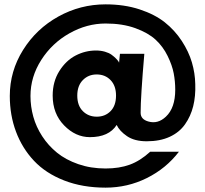

<svg xmlns="http://www.w3.org/2000/svg" viewBox="-20 -847 943 882"><path d="M877 -461Q879 -405 867.5 -359Q856 -313 830 -276Q804 -239 759.5 -218.5Q715 -198 654 -198Q598 -198 563.5 -221.5Q529 -245 516 -273Q480 -217 393 -217Q327 -217 274.5 -271Q222 -325 222 -408Q222 -472 252.5 -520.5Q283 -569 327.5 -592Q372 -615 421 -615Q443 -615 462 -609.5Q481 -604 492.5 -595.5Q504 -587 512 -579Q520 -571 524 -565L527 -559L531 -600H643Q626 -401 626 -329Q626 -299 661 -289Q705 -276 742 -311Q785 -351 785 -435Q785 -473 778 -510Q771 -547 750 -590Q729 -633 695 -664.5Q661 -696 602 -717.5Q543 -739 465 -739Q379 -739 299 -694Q219 -649 169.5 -571.5Q120 -494 120 -406Q120 -358 133 -311Q146 -264 174 -221Q202 -178 242 -145.5Q282 -113 339.5 -93Q397 -73 465 -73Q528 -73 576 -90.5Q624 -108 670 -150H802Q743 -73 654.5 -29Q566 15 465 15Q359 15 274.5 -18Q190 -51 136 -108.5Q82 -166 53.5 -242Q25 -318 25 -406Q25 -520 86 -617.5Q147 -715 248 -771Q349 -827 465 -827Q551 -827 621 -804Q691 -781 737 -744.5Q783 -708 815 -659Q847 -610 861.5 -560.5Q876 -511 877 -461ZM513 -408Q513 -453 488 -479Q463 -505 424 -505Q386 -505 360.5 -479Q335 -453 335 -408Q335 -362 360.5 -336.5Q386 -311 424.5 -311Q463 -311 488 -336.5Q513 -362 513 -408Z"/></svg>

Font: Neutral Face
Style: Bold
Weight: 700
Designer: Vadym Aksieiev
Version: Version 1.039;Fontself Maker 3.5.7